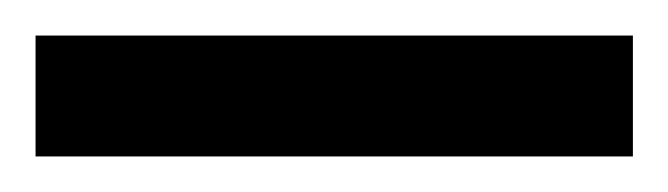

<svg xmlns="http://www.w3.org/2000/svg" viewBox="-21 70 376 108"><path d="M-1 90H335V158H-1Z"/></svg>

Font: Noto Sans Devanagari Condensed ExtraBold
Style: Regular
Weight: 800
Width: 3
Designer: Jelle Bosma - Monotype Design Team
Foundry: Monotype Imaging Inc.
Version: Version 2.004; ttfautohint (v1.8.4.7-5d5b)